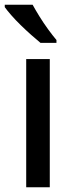

<svg xmlns="http://www.w3.org/2000/svg" viewBox="-26 -786 313 806"><path d="M183 0H84V-538H183ZM111 -766Q123 -744 140 -716.5Q157 -689 176 -663Q195 -637 211 -618V-606H144Q127 -620 105 -639.5Q83 -659 61 -680.5Q39 -702 21.5 -722Q4 -742 -6 -756V-766Z"/></svg>

Font: Noto Sans New Tai Lue Medium
Style: Regular
Weight: 500
Version: Version 2.003